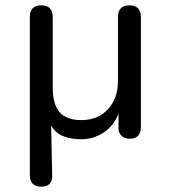

<svg xmlns="http://www.w3.org/2000/svg" viewBox="-20 -514 640 721"><path d="M135 187Q92 187 92 143V-450Q92 -494 135 -494Q178 -494 178 -450V-186Q178 -122 204 -92.5Q230 -63 286 -63Q347 -63 385 -103.5Q423 -144 423 -211V-450Q423 -494 466 -494Q509 -494 509 -450V-37Q509 7 467 7Q448 7 436.5 -4Q425 -15 425 -32V-87Q406 -40 368 -15.5Q330 9 284 9Q248 9 219 -2Q190 -13 172 -42L176 142Q178 187 135 187Z"/></svg>

Font: Chiron GoRound TC N
Style: Regular
Weight: 350
Designer: Ryoko NISHIZUKA 西塚涼子 (kana, bopomofo & ideographs); Paul D. Hunt (Latin, Greek & Cyrillic); Sandoll Communications 산돌커뮤니
Foundry: Adobe
Version: Version 1.000;hotconv 1.1.1;makeotfexe 2.6.0